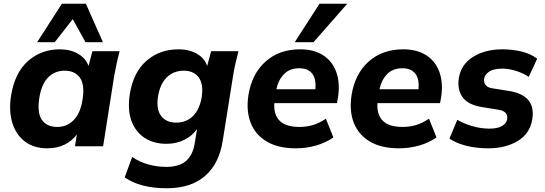

<svg xmlns="http://www.w3.org/2000/svg" viewBox="-20 -780 2908 1024"><path d="M26 0ZM232 11Q162 11 114.5 -24Q67 -59 46.5 -122.5Q26 -186 39 -270Q59 -393 130 -455Q201 -517 299 -517Q355 -517 396.5 -493Q438 -469 452 -428L473 -507H618Q609 -474 602 -440.5Q595 -407 589 -375L530 0H380L390 -63Q364 -28 324 -8.5Q284 11 232 11ZM285 -103Q336 -103 372 -138.5Q408 -174 420 -247Q433 -329 406 -366Q379 -403 325 -403Q273 -403 237.5 -368Q202 -333 190 -260Q177 -178 203.5 -140.5Q230 -103 285 -103ZM178 -555 310 -760H438L529 -555H436L368 -678L272 -555Z M869 224Q728 224 645 166L685 57Q722 83 769.5 96.5Q817 110 866 110Q936 110 972 78.5Q1008 47 1018 -13L1031 -92Q1006 -56 963.5 -34.5Q921 -13 868 -13Q800 -13 751 -45Q702 -77 680.5 -137Q659 -197 673 -282Q692 -396 762 -456.5Q832 -517 933 -517Q989 -517 1030.5 -493Q1072 -469 1085 -428L1106 -507H1252Q1243 -474 1235.5 -440.5Q1228 -407 1223 -375L1168 -30Q1149 93 1073.5 158.5Q998 224 869 224ZM920 -126Q974 -126 1009.5 -161.5Q1045 -197 1056 -263Q1066 -332 1039.5 -367.5Q1013 -403 960 -403Q906 -403 870 -368Q834 -333 823 -267Q812 -198 839 -162Q866 -126 920 -126Z M1292 0ZM1557 11Q1464 11 1403 -25Q1342 -61 1317 -125Q1292 -189 1305 -273Q1323 -386 1396 -451.5Q1469 -517 1581 -517Q1655 -517 1704.5 -484.5Q1754 -452 1774 -394.5Q1794 -337 1783 -263L1777 -230H1443Q1439 -169 1471.5 -136Q1504 -103 1578 -103Q1614 -103 1648.5 -113Q1683 -123 1718 -147L1758 -47Q1716 -18 1664.5 -3.5Q1613 11 1557 11ZM1576 -416Q1525 -416 1494.5 -384.5Q1464 -353 1454 -304H1662Q1667 -360 1644.5 -388Q1622 -416 1576 -416ZM1552 -555 1684 -760H1832L1652 -555Z M2107 11Q2014 11 1953 -25Q1892 -61 1867 -125Q1842 -189 1855 -273Q1873 -386 1946 -451.5Q2019 -517 2131 -517Q2205 -517 2254.5 -484.5Q2304 -452 2324 -394.5Q2344 -337 2333 -263L2327 -230H1993Q1989 -169 2021.5 -136Q2054 -103 2128 -103Q2164 -103 2198.5 -113Q2233 -123 2268 -147L2308 -47Q2266 -18 2214.5 -3.5Q2163 11 2107 11ZM2126 -416Q2075 -416 2044.5 -384.5Q2014 -353 2004 -304H2212Q2217 -360 2194.5 -388Q2172 -416 2126 -416Z M2584 11Q2519 11 2465 -3Q2411 -17 2377 -41L2419 -141Q2455 -120 2500 -107Q2545 -94 2591 -94Q2634 -94 2657.5 -108Q2681 -122 2685 -145Q2691 -187 2637 -195L2550 -209Q2477 -221 2447.5 -261Q2418 -301 2427 -363Q2439 -437 2503.5 -477Q2568 -517 2659 -517Q2715 -517 2764 -504.5Q2813 -492 2845 -467L2800 -370Q2772 -389 2733.5 -401.5Q2695 -414 2659 -414Q2613 -414 2589.5 -398.5Q2566 -383 2562 -360Q2559 -341 2569.5 -327Q2580 -313 2606 -309L2694 -295Q2839 -272 2819 -145Q2807 -68 2742 -28.5Q2677 11 2584 11Z"/></svg>

Font: Winston
Style: Bold Italic
Weight: 700
Italic angle: -9°
Designer: Original fonts by Vernon Adams / Changes by Cristiano Sobral
Foundry: Original fonts by Vernon Adams / Changes by Cristiano Sobral
Version: Version 2.503;July 17, 2020;FontCreator 13.0.0.2655 64-bit